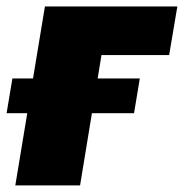

<svg xmlns="http://www.w3.org/2000/svg" viewBox="-42 -562 558 582"><path d="M495.6 -542.5 470.7 -395H265.6L200.7 0H4.4L94.2 -542.5ZM-22 -218.8 -4.4 -324.2H381.8L364.3 -218.8Z"/></svg>

Font: Inter 16pt Black
Style: Italic
Weight: 900
Italic angle: -9.3988°
Version: Version 4.001;git-66647c0bb